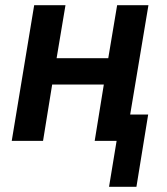

<svg xmlns="http://www.w3.org/2000/svg" viewBox="-20 -540 640 736"><path d="M398 176 427 0H343L378 -216H180L145 0H25L111 -520H231L197 -317H395L429 -520H549L479 -101H548L503 176Z"/></svg>

Font: Iosevka Aile Oblique
Style: Bold
Weight: 700
Italic angle: -9°
Designer: Belleve Invis
Foundry: Belleve Invis
Version: Version 31.1.0; ttfautohint (v1.8.4)